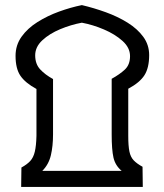

<svg xmlns="http://www.w3.org/2000/svg" viewBox="-20 -733 645 753"><path d="M63 0 64 -76Q86 -88 98.5 -101.5Q111 -115 116.5 -138Q122 -161 123 -200V-384Q79 -408 60 -436Q41 -464 41 -514Q41 -556 64.5 -589Q88 -622 127 -646.5Q166 -671 211.5 -687.5Q257 -704 301 -713Q348 -702 395 -685Q442 -668 480.5 -644Q519 -620 542 -588.5Q565 -557 565 -517Q565 -467 546.5 -438Q528 -409 483 -385V-200Q483 -161 487.5 -139Q492 -117 504.5 -104Q517 -91 539 -79L540 0ZM146 -63H457Q432 -84 425 -115Q418 -146 418 -205V-424Q449 -441 469.5 -460Q490 -479 490 -513Q490 -546 460.5 -572.5Q431 -599 387.5 -617.5Q344 -636 301 -644Q258 -636 216 -618.5Q174 -601 146 -575Q118 -549 118 -516Q118 -482 137.5 -461Q157 -440 188 -423V-206Q188 -160 179.5 -124Q171 -88 146 -63Z"/></svg>

Font: Noto Sans Arabic Cond
Style: Bold
Weight: 700
Width: 3
Designer: Monotype Design Team, Nadine Chahine, Nizar Qandah and Khaled Hosny
Foundry: Monotype Imaging Inc.
Version: Version 2.012; ttfautohint (v1.8.4.7-5d5b)